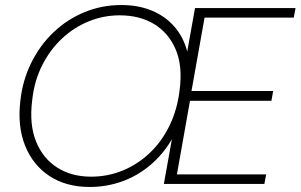

<svg xmlns="http://www.w3.org/2000/svg" viewBox="-20 -732 1196 764"><path d="M337 12Q243 12 177 -31.5Q111 -75 80 -152Q49 -229 61 -331Q70 -413 104.5 -482.5Q139 -552 193 -603.5Q247 -655 316 -683.5Q385 -712 463 -712Q530 -712 583.5 -690Q637 -668 673.5 -626.5Q710 -585 725 -527L756 -700H1156L1149 -662H794L742 -370H1067L1060 -331H736L684 -38H1039L1032 0H632L664 -178Q629 -118 578 -75Q527 -32 465.5 -10Q404 12 337 12ZM342 -29Q409 -29 468.5 -53.5Q528 -78 576 -123.5Q624 -169 655 -233Q686 -297 695 -376Q707 -470 679 -535.5Q651 -601 593.5 -636Q536 -671 456 -671Q392 -671 333 -647Q274 -623 226.5 -578.5Q179 -534 147.5 -471.5Q116 -409 108 -332Q96 -237 123.5 -169Q151 -101 208 -65Q265 -29 342 -29Z"/></svg>

Font: DM Sans 28pt ExtraLight
Style: Italic
Weight: 250
Italic angle: -10°
Version: Version 4.004;gftools[0.9.30]